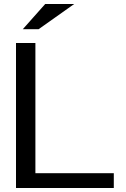

<svg xmlns="http://www.w3.org/2000/svg" viewBox="-20 -940 629 960"><path d="M60 -725V0H549V-74H157V-725ZM94 -794H173L351 -920H206Z"/></svg>

Font: Sawarabi Gothic
Style: Regular
Weight: 400
Designer: mshio (mshio@users.sourceforge.jp)
Version: Version 20141215